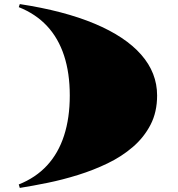

<svg xmlns="http://www.w3.org/2000/svg" viewBox="-20 -835 874 941"><path d="M77 86 72 69Q155 36 210.5 -24Q266 -84 294 -170.5Q322 -257 322 -367Q322 -477 294 -562.5Q266 -648 210.5 -707.5Q155 -767 72 -800L77 -815Q293 -782 443.5 -719Q594 -656 672 -567Q750 -478 750 -367Q750 -286 718 -224Q686 -162 631.5 -115Q577 -68 507.5 -34.5Q438 -1 362.5 22.5Q287 46 213.5 61Q140 76 77 86Z"/></svg>

Font: Kalnia Expanded SemiBold
Style: Regular
Weight: 600
Width: 7
Designer: Frida Medrano
Foundry: Frida Medrano
Version: Version 1.105